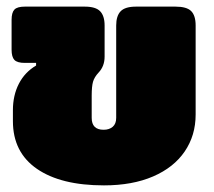

<svg xmlns="http://www.w3.org/2000/svg" viewBox="-20 -545 646 580"><path d="M19 -179V-212Q19 -257 37 -292Q55 -327 89 -347V-355H55Q32 -355 23.5 -364Q15 -373 15 -395V-485Q15 -507 23.5 -516Q32 -525 55 -525H236Q269 -525 282.5 -511Q296 -497 296 -468V-374Q296 -345 278 -326Q265 -312 261 -298Q257 -284 257 -256V-189Q257 -153 293 -153Q310 -153 320.5 -162Q331 -171 331 -189V-468Q331 -497 344.5 -511Q358 -525 391 -525H510Q544 -525 557.5 -511.5Q571 -498 571 -468V-199Q571 -136 538 -87.5Q505 -39 442.5 -12Q380 15 294 15Q164 15 91.5 -35Q19 -85 19 -179Z"/></svg>

Font: Mitr
Style: Bold
Weight: 700
Designer: Thanarat Vachiruckul
Foundry: Cadson Demak
Version: Version 1.003